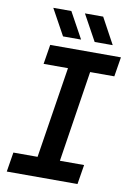

<svg xmlns="http://www.w3.org/2000/svg" viewBox="-97 -956 697 1016"><g transform="rotate(10 251.5 -448.0)"><path d="M13 0 30 -105H160L237 -595H106L123 -700H503L486 -595H356L280 -105H410L393 0ZM352 -756 275 -896H373L449 -756ZM182 -756 105 -896H202L279 -756Z"/></g></svg>

Font: MuseoModerno Thin Medium
Style: Italic
Weight: 500
Italic angle: -9°
Version: Version 1.003